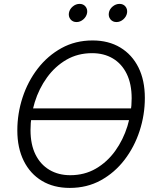

<svg xmlns="http://www.w3.org/2000/svg" viewBox="-20 -943 792 974"><path d="M652.8 -393.1 649.4 -333.5H125L128.4 -393.1ZM334 10.3Q252.4 10.3 192.9 -25.4Q133.3 -61 100.6 -126.7Q67.9 -192.4 67.9 -281.2Q67.9 -367.2 94.5 -448.5Q121.1 -529.8 171.4 -595Q221.7 -660.2 292 -699Q362.3 -737.8 449.7 -737.8Q530.8 -737.8 590.3 -701.9Q649.9 -666 682.4 -600.8Q714.8 -535.6 714.8 -446.3Q714.8 -360.4 688.2 -278.8Q661.6 -197.3 611.6 -132.1Q561.5 -66.9 491.5 -28.3Q421.4 10.3 334 10.3ZM336.4 -54.2Q408.7 -54.2 466.3 -87.6Q523.9 -121.1 564.5 -177.5Q605 -233.9 626.5 -303.2Q647.9 -372.6 647.9 -444.3Q647.9 -517.1 622.8 -568.4Q597.7 -619.6 552.5 -646.5Q507.3 -673.3 447.3 -673.3Q374.5 -673.3 316.9 -639.9Q259.3 -606.4 218.5 -550Q177.7 -493.7 156.2 -424.3Q134.8 -355 134.8 -283.2Q134.8 -210.4 159.9 -159.4Q185.1 -108.4 230.7 -81.3Q276.4 -54.2 336.4 -54.2ZM570.8 -831.1Q551.8 -831.1 540.5 -844.7Q529.3 -858.4 532.2 -877.4Q535.2 -896.5 551.3 -909.9Q567.4 -923.3 586.4 -923.3Q605.5 -923.3 616.5 -909.9Q627.4 -896.5 624.5 -877.4Q621.1 -858.4 605.5 -844.7Q589.8 -831.1 570.8 -831.1ZM368.2 -831.1Q349.1 -831.1 337.9 -844.7Q326.7 -858.4 329.6 -877.4Q333 -896.5 348.9 -909.9Q364.7 -923.3 383.8 -923.3Q402.8 -923.3 413.8 -909.9Q424.8 -896.5 421.9 -877.4Q418.5 -858.4 402.8 -844.7Q387.2 -831.1 368.2 -831.1Z"/></svg>

Font: Inter 18pt Light
Style: Italic
Weight: 300
Italic angle: -9.3988°
Designer: Rasmus Andersson
Foundry: rsms
Version: Version 4.001;git-66647c0bb